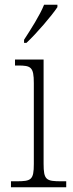

<svg xmlns="http://www.w3.org/2000/svg" viewBox="-20 -786 306 806"><path d="M81 -619V-606H91C134 -646 198 -721 221 -756V-766H165C147 -721 110 -664 81 -619ZM26 0H258V-25H238C174 -25 163 -30 163 -99V-536H43V-511H55C110 -511 122 -505 122 -437V-98C122 -30 111 -25 48 -25H26Z"/></svg>

Font: Noto Serif Myanmar SemiCondensed ExtraLight
Style: Regular
Weight: 200
Width: 4
Designer: Ben Mitchell and the Monotype Design Team
Foundry: Monotype Imaging Inc.
Version: Version 2.106